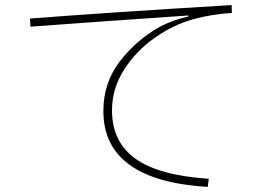

<svg xmlns="http://www.w3.org/2000/svg" viewBox="-20 -730 1040 756"><path d="M798 6Q387 -19 387 -293Q387 -404 452 -488.5Q517 -573 610 -625Q665 -653 722 -665V-669Q562 -658 404 -647Q246 -636 100 -625L98 -657Q422 -682 892 -710L893 -679Q818 -675 744 -655Q665 -634 590.5 -582Q516 -530 468.5 -455.5Q421 -381 421 -296Q421 -171 513.5 -105Q606 -39 802 -26Z"/></svg>

Font: IBM Plex Sans JP ExtraLight
Style: Regular
Weight: 200
Designer: Mike Abbink; Paul van der Laan; Pieter van Rosmalen; Wujin Sim; Yejin Wi; Jinhee Kim; Boomi Park; Yona Kim; Kichan Ma
Foundry: Sandoll Inc.
Version: Version 1.001